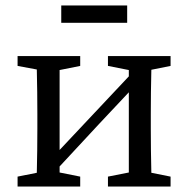

<svg xmlns="http://www.w3.org/2000/svg" viewBox="-20 -679 685 699"><path d="M373 -439V-475H601V-439L531 -425Q530 -388 529.5 -343.5Q529 -299 529 -265V-210Q529 -176 529.5 -131.5Q530 -87 531 -50L601 -36V0H373V-36L449 -51V-343L340 -227L197 -73V-51L272 -36V0H44V-36L114 -50Q115 -87 115.5 -131.5Q116 -176 116 -210V-265Q116 -299 115.5 -344Q115 -389 114 -426L44 -439V-475H272V-439L197 -424V-133L449 -401V-424ZM203 -596V-659H443V-596Z"/></svg>

Font: Source Serif 4
Style: Regular
Weight: 400
Designer: Frank Grießhammer
Foundry: Adobe
Version: Version 4.005;hotconv 1.1.0;makeotfexe 2.6.0